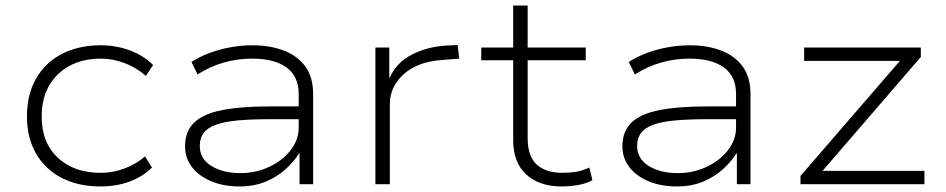

<svg xmlns="http://www.w3.org/2000/svg" viewBox="-20 -663 3406 691"><path d="M341 8Q262 8 202.5 -22.5Q143 -53 110 -110Q77 -167 77 -244Q77 -323 110 -380.5Q143 -438 203 -469Q263 -500 342 -500Q399 -500 448 -481.5Q497 -463 531 -429L505 -390Q472 -419 429.5 -435.5Q387 -452 343 -452Q247 -452 188.5 -395.5Q130 -339 130 -244Q130 -149 188.5 -95Q247 -41 342 -41Q387 -41 429 -57Q471 -73 502 -100L527 -60Q495 -28 447.5 -10Q400 8 341 8Z M842 8Q785 8 740.5 -10.5Q696 -29 671 -61.5Q646 -94 646 -136Q646 -191 679.5 -222.5Q713 -254 780.5 -267Q848 -280 949 -280H1068V-234H952Q883 -234 835 -229.5Q787 -225 757 -214Q727 -203 713 -184.5Q699 -166 699 -138Q699 -91 741 -65.5Q783 -40 845 -40Q901 -40 949 -62.5Q997 -85 1026 -122.5Q1055 -160 1055 -204V-325Q1055 -388 1011.5 -420Q968 -452 888 -452Q835 -452 785.5 -438Q736 -424 691 -395L669 -440Q698 -459 734.5 -472.5Q771 -486 810.5 -493Q850 -500 888 -500Q952 -500 1001.5 -481Q1051 -462 1079 -423.5Q1107 -385 1107 -324V0H1058V-111L1057 -112Q1040 -84 1010 -56Q980 -28 938 -10Q896 8 842 8Z M1331 0V-492H1381V-384H1383Q1406 -437 1461.5 -466Q1517 -495 1586 -499L1627 -501L1633 -452L1570 -447Q1483 -441 1433 -396Q1383 -351 1383 -288V0Z M2001 8Q1921 8 1874 -35Q1827 -78 1827 -158V-446H1712V-492H1827V-643H1879V-492H2088V-446H1879V-167Q1879 -100 1912 -70.5Q1945 -41 2004 -41Q2031 -41 2054.5 -45Q2078 -49 2101 -60L2112 -15Q2093 -3 2062.5 2.5Q2032 8 2001 8Z M2416 8Q2359 8 2314.5 -10.5Q2270 -29 2245 -61.5Q2220 -94 2220 -136Q2220 -191 2253.5 -222.5Q2287 -254 2354.5 -267Q2422 -280 2523 -280H2642V-234H2526Q2457 -234 2409 -229.5Q2361 -225 2331 -214Q2301 -203 2287 -184.5Q2273 -166 2273 -138Q2273 -91 2315 -65.5Q2357 -40 2419 -40Q2475 -40 2523 -62.5Q2571 -85 2600 -122.5Q2629 -160 2629 -204V-325Q2629 -388 2585.5 -420Q2542 -452 2462 -452Q2409 -452 2359.5 -438Q2310 -424 2265 -395L2243 -440Q2272 -459 2308.5 -472.5Q2345 -486 2384.5 -493Q2424 -500 2462 -500Q2526 -500 2575.5 -481Q2625 -462 2653 -423.5Q2681 -385 2681 -324V0H2632V-111L2631 -112Q2614 -84 2584 -56Q2554 -28 2512 -10Q2470 8 2416 8Z M2861 0V-30L3238 -466L3246 -444H2874V-492H3294V-458L2917 -21L2908 -48H3307V0Z"/></svg>

Font: Nunito Sans 7pt SemiExpanded ExtraLight
Style: Regular
Weight: 250
Width: 6
Designer: Vernon Adams
Foundry: Vernon Adams
Version: Version 3.101;gftools[0.9.27]